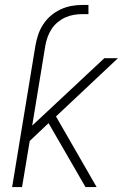

<svg xmlns="http://www.w3.org/2000/svg" viewBox="-20 -755 540 775"><path d="M29 0 123 -571Q127 -593 134 -614.5Q141 -636 154 -656Q167 -676 185 -691.5Q203 -707 224.5 -717Q246 -727 268 -731Q290 -735 312 -735H337V-698H312Q295 -698 277.5 -695Q260 -692 243.5 -684.5Q227 -677 212.5 -665Q198 -653 188 -637.5Q178 -622 172 -605Q166 -588 163 -571L110 -248L401 -520H456L206 -285L370 0H325L217 -187L176 -258L100 -186L69 0Z"/></svg>

Font: Iosevka SS04 XLt Obl
Style: Regular
Weight: 200
Italic angle: -9°
Monospace: yes
Designer: Belleve Invis
Foundry: Belleve Invis
Version: Version 19.0.0; ttfautohint (v1.8.4)